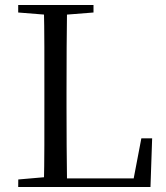

<svg xmlns="http://www.w3.org/2000/svg" viewBox="-20 -748 665 768"><path d="M52.8 0 53.1 -30.1 190.9 -42.1H202.4L202.2 0ZM155.3 0Q157.3 -83.6 157.4 -166.6Q157.5 -249.5 157.5 -328.7V-391.1Q157.5 -476.1 157.4 -560.5Q157.3 -645 155.3 -728H248.3Q247.1 -645.2 246.6 -559.1Q246.1 -473 246.1 -377.8V-319.9Q246.1 -248 246.6 -166Q247.1 -84.1 248.3 0ZM202.2 0 202.4 -34.3H551.7L510.1 -9.9L545.4 -194.8H588.6L581.9 0ZM52.8 -698V-728H354V-698L213.9 -686.9H190.9Z"/></svg>

Font: Source Han Serif JP VF
Style: Regular
Weight: 250
Designer: Ryoko NISHIZUKA 西塚涼子 (kana & ideographs); Frank Grießhammer (Latin, Greek & Cyrillic); Wenlong ZHANG 张文龙 (bopomofo); San
Foundry: Adobe
Version: Version 2.001;hotconv 1.1.0;makeotfexe 2.6.0